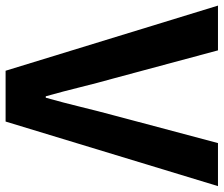

<svg xmlns="http://www.w3.org/2000/svg" viewBox="-80 -704 780 669"><g transform="rotate(-90 309.5 -370.0)"><path d="M-5 0H145L241 -361C264 -445 279 -516 303 -600H308C332 -516 347 -445 371 -361L468 0H624L397 -740H220Z"/></g></svg>

Font: Spoqa Han Sans Neo Bold
Style: Bold
Weight: 700
Designer: [Spoqa Han Sans Neo] Dong-huui Kim  Younghwa Kang  Yujin Lee  [Noto Sans] Ryoko NISHIZUKA  (kana & ideographs); Paul D. 
Foundry: Spoqa (http://www.spoqa-han-sans.com)
Version: Version 1.000